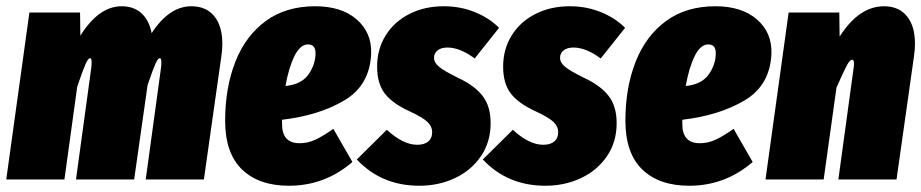

<svg xmlns="http://www.w3.org/2000/svg" viewBox="-32 -574 2946 614"><path d="M679 -434Q679 -416 676 -395L620 0H434L483 -358Q484 -365 484 -375Q484 -388 479 -388Q473 -388 465 -370Q457 -352 440 -302L397 0H211L260 -358Q261 -365 261 -375Q261 -388 256 -388Q250 -388 241.5 -369Q233 -350 215 -297L174 0H-12L62 -534H224L225 -460Q284 -554 357 -554Q396 -554 420.5 -531.5Q445 -509 453 -468Q509 -554 580 -554Q627 -554 653 -522.5Q679 -491 679 -434Z M1155 -403Q1151 -302 1070 -253.5Q989 -205 870 -191V-177Q870 -116 926 -116Q952 -116 976 -127Q1000 -138 1034 -162L1095 -56Q1007 20 892 20Q796 20 742 -32Q688 -84 688 -188Q688 -293 720.5 -376Q753 -459 817.5 -506.5Q882 -554 976 -554Q1060 -554 1108.5 -512Q1157 -470 1155 -403ZM977 -404Q977 -432 953 -432Q928 -432 909.5 -394.5Q891 -357 881 -299Q932 -304 954.5 -336Q977 -368 977 -404Z M1564 -485 1486 -387Q1439 -422 1399 -422Q1379 -422 1367.5 -413Q1356 -404 1356 -389Q1356 -374 1372 -360.5Q1388 -347 1435 -324Q1486 -300 1511.5 -267Q1537 -234 1537 -180Q1537 -120 1506 -74.5Q1475 -29 1423 -4.5Q1371 20 1309 20Q1188 20 1109 -64L1205 -159Q1257 -111 1302 -111Q1325 -111 1337.5 -121.5Q1350 -132 1350 -151Q1350 -170 1334.5 -184.5Q1319 -199 1278 -218Q1223 -243 1198.5 -275Q1174 -307 1174 -361Q1174 -417 1201.5 -461Q1229 -505 1277.5 -529.5Q1326 -554 1387 -554Q1440 -554 1486 -535.5Q1532 -517 1564 -485Z M1967 -485 1889 -387Q1842 -422 1802 -422Q1782 -422 1770.5 -413Q1759 -404 1759 -389Q1759 -374 1775 -360.5Q1791 -347 1838 -324Q1889 -300 1914.5 -267Q1940 -234 1940 -180Q1940 -120 1909 -74.5Q1878 -29 1826 -4.5Q1774 20 1712 20Q1591 20 1512 -64L1608 -159Q1660 -111 1705 -111Q1728 -111 1740.5 -121.5Q1753 -132 1753 -151Q1753 -170 1737.5 -184.5Q1722 -199 1681 -218Q1626 -243 1601.5 -275Q1577 -307 1577 -361Q1577 -417 1604.5 -461Q1632 -505 1680.5 -529.5Q1729 -554 1790 -554Q1843 -554 1889 -535.5Q1935 -517 1967 -485Z M2435 -403Q2431 -302 2350 -253.5Q2269 -205 2150 -191V-177Q2150 -116 2206 -116Q2232 -116 2256 -127Q2280 -138 2314 -162L2375 -56Q2287 20 2172 20Q2076 20 2022 -32Q1968 -84 1968 -188Q1968 -293 2000.5 -376Q2033 -459 2097.5 -506.5Q2162 -554 2256 -554Q2340 -554 2388.5 -512Q2437 -470 2435 -403ZM2257 -404Q2257 -432 2233 -432Q2208 -432 2189.5 -394.5Q2171 -357 2161 -299Q2212 -304 2234.5 -336Q2257 -368 2257 -404Z M2894 -434Q2894 -416 2891 -395L2835 0H2649L2698 -358Q2699 -363 2699 -371Q2699 -383 2693 -383Q2686 -383 2676.5 -365.5Q2667 -348 2643 -294L2602 0H2416L2490 -534H2652L2653 -457Q2715 -554 2795 -554Q2842 -554 2868 -522.5Q2894 -491 2894 -434Z"/></svg>

Font: Fira Sans Extra Condensed Black
Style: Italic
Weight: 900
Width: 3
Italic angle: -8°
Designer: Carrois Corporate & Edenspiekermann AG
Foundry: Carrois Corporate GbR & Edenspiekermann AG
Version: Version 4.203